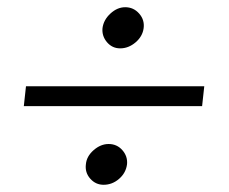

<svg xmlns="http://www.w3.org/2000/svg" viewBox="-20 -522 634 532"><path d="M378 -444Q375 -421 355.5 -404.5Q336 -388 313 -388Q291 -388 276.5 -405Q262 -422 264 -444Q267 -467 286 -484.5Q305 -502 327 -502Q350 -502 365.5 -484.5Q381 -467 378 -444ZM540 -228H46L52 -283H546ZM332 -67Q329 -43 310 -26.5Q291 -10 267 -10Q245 -10 230 -27Q215 -44 218 -67Q220 -89 239.5 -106Q259 -123 281 -123Q304 -123 319 -106Q334 -89 332 -67Z"/></svg>

Font: DG Didot
Style: Bold Italic
Weight: 700
Designer: David Gatwood, Takis Katsoulidis, and George D. Matthiopoulos
Foundry: David Gatwood
Version: Version 1.0